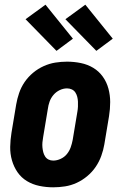

<svg xmlns="http://www.w3.org/2000/svg" viewBox="-20 -791 540 819"><path d="M207 8Q177 8 148 2Q119 -4 95 -18.5Q71 -33 55 -56Q39 -79 31 -107Q23 -135 23.5 -164.5Q24 -194 29 -225L49 -345Q53 -369 61.5 -394Q70 -419 85 -441Q100 -463 121 -480.5Q142 -498 166.5 -509Q191 -520 216 -524Q241 -528 266 -528Q296 -528 325 -522Q354 -516 378 -501.5Q402 -487 418.5 -464Q435 -441 442.5 -413Q450 -385 450 -355.5Q450 -326 445 -295L425 -175Q421 -151 412 -126Q403 -101 388 -79Q373 -57 352 -39.5Q331 -22 307 -11Q283 0 257.5 4Q232 8 207 8ZM207 -106Q223 -106 239 -113.5Q255 -121 265.5 -134Q276 -147 281.5 -162.5Q287 -178 290 -194L310 -314Q312 -325 312.5 -336Q313 -347 312.5 -357.5Q312 -368 309.5 -378Q307 -388 301.5 -396.5Q296 -405 286.5 -409.5Q277 -414 266 -414Q250 -414 234.5 -406.5Q219 -399 208 -386Q197 -373 191.5 -357.5Q186 -342 184 -326L164 -206Q162 -195 161 -184Q160 -173 161 -162.5Q162 -152 164.5 -142Q167 -132 172.5 -123.5Q178 -115 187 -110.5Q196 -106 207 -106ZM391 -574 259 -709 344 -771 461 -626ZM221 -574 89 -709 174 -771 291 -626Z"/></svg>

Font: Iosevka Term Curly Hv Obl
Style: Regular
Weight: 900
Italic angle: -9°
Designer: Belleve Invis
Foundry: Belleve Invis
Version: Version 32.3.0